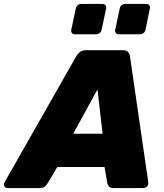

<svg xmlns="http://www.w3.org/2000/svg" viewBox="-74 -955 835 975"><path d="M-36 0Q-47 0 -52 -9.5Q-57 -19 -51 -29L313 -669Q319 -680 331 -690Q343 -700 362 -700H550Q569 -700 577 -690Q585 -680 586 -669L679 -29Q681 -16 672.5 -8Q664 0 653 0H503Q486 0 479.5 -8Q473 -16 471 -24L457 -107H217L167 -23Q163 -15 153.5 -7.5Q144 0 127 0ZM298 -276H447L421 -501ZM529 -781Q519 -781 514 -787.5Q509 -794 511 -804L534 -912Q536 -922 543.5 -928.5Q551 -935 561 -935H669Q679 -935 684 -928.5Q689 -922 687 -912L665 -804Q663 -794 655 -787.5Q647 -781 637 -781ZM306 -781Q296 -781 291 -787.5Q286 -794 288 -804L311 -912Q313 -922 320.5 -928.5Q328 -935 338 -935H446Q456 -935 461.5 -928.5Q467 -922 465 -912L442 -804Q440 -794 432 -787.5Q424 -781 414 -781Z"/></svg>

Font: Rubik Light ExtraBold
Style: Italic
Weight: 800
Italic angle: -12°
Version: Version 2.104